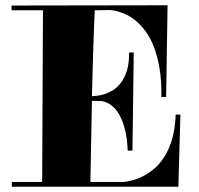

<svg xmlns="http://www.w3.org/2000/svg" viewBox="-20 -708 755 729"><path d="M23.9 -687 616.2 -688 610.8 -339.8H592.8Q593.8 -401.4 585.7 -448.5Q577.6 -495.6 564.2 -530.3Q550.8 -564.9 533.2 -588.6Q515.6 -612.3 497.1 -627.9Q478.5 -643.6 460.7 -651.9Q442.9 -660.2 429 -664.1Q415 -668 406.5 -668.9Q397.9 -669.9 397.9 -669.9Q383.8 -669.9 368.9 -669.4Q354 -668.9 339.8 -668.9Q339.4 -663.1 338.6 -644Q337.9 -625 336.4 -587.2Q335 -549.3 333 -489.5Q331.1 -429.7 329.1 -342.8Q333.5 -343.3 345.9 -344.2Q358.4 -345.2 374.3 -349.9Q390.1 -354.5 407.2 -364.5Q424.3 -374.5 438.5 -392.8Q452.6 -411.1 461.7 -439.5Q470.7 -467.8 470.2 -508.8H487.8H470.2H487.8L482.9 -136.2H464.8Q463.4 -184.1 452.6 -223.6Q448.2 -240.2 440.9 -256.8Q433.6 -273.4 423.3 -287.4Q413.1 -301.3 398.9 -311Q384.8 -320.8 366.2 -324.2L329.1 -325.2L323.2 -17.1H450.2Q460.9 -18.1 479.5 -22.5Q498 -26.9 519.3 -37.1Q540.5 -47.4 562.5 -64.9Q584.5 -82.5 602.8 -110.6Q621.1 -138.7 633.1 -178.5Q645 -218.3 647 -272.9H665L657.2 1H24.9V-17.1H140.1L143.1 -668.9H23.9Z"/></svg>

Font: Purple Purse
Style: Regular
Weight: 400
Designer: Astigmatic (AOETI)
Foundry: Astigmatic (AOETI)
Version: Version 1.000